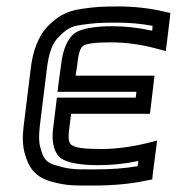

<svg xmlns="http://www.w3.org/2000/svg" viewBox="-20 -539 547 594"><path d="M453 -4 462 -72 466 -104 434 -96C384 -84 337 -78 292 -78C240 -78 213 -82 202 -90C193 -97 190 -108 194 -139L200 -187H419H444L447 -212L455 -280L458 -305H433H214L219 -339C223 -377 229 -391 237 -397C247 -404 273 -408 322 -408C368 -408 414 -402 463 -389L493 -381L497 -413L505 -479L507 -499L488 -503C442 -514 394 -519 347 -519C295 -519 275 -518 229 -511C182 -504 155 -485 129 -459C98 -428 81 -379 75 -326L53 -148C49 -116 50 -86 57 -63C69 -19 90 9 139 23C187 36 210 35 269 35C329 35 384 30 431 20L451 16L453 -4ZM406 -25C367 -18 324 -15 275 -15C215 -15 199 -14 158 -26C123 -35 115 -46 105 -82C100 -99 100 -120 103 -148L125 -326C131 -374 141 -405 162 -425C185 -448 197 -457 231 -462C274 -468 290 -469 341 -469C379 -469 415 -466 452 -459L451 -444C409 -453 368 -458 328 -458C275 -458 233 -451 212 -437C189 -421 174 -384 169 -339L161 -280L158 -255H183H402L400 -237H181H156L153 -212L144 -139C139 -99 148 -64 169 -49C189 -35 230 -28 285 -28C325 -28 366 -32 408 -41L406 -25Z"/></svg>

Font: Gamestation Text Outline
Style: Italic
Weight: 400
Designer: Jonas Hecksher
Foundry: Jonas Hecksher, Playtypeª, e-types AS
Version: Version 1.003